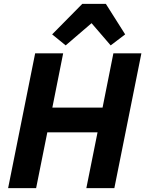

<svg xmlns="http://www.w3.org/2000/svg" viewBox="-20 -974 752 994"><path d="M427 0 485 -289H225L167 0H22L162 -698H307L251 -417H511L567 -698H712L572 0ZM406 -954H528L628 -796L553 -739L454 -854L320 -739L250 -796Z"/></svg>

Font: IBM Plex Sans Var
Style: Italic
Weight: 400
Italic angle: -11.31°
Designer: Mike Abbink, Paul van der Laan, Pieter van Rosmalen
Foundry: Bold Monday
Version: Version 1.001